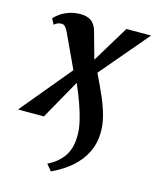

<svg xmlns="http://www.w3.org/2000/svg" viewBox="-150 -633 796 975"><g transform="rotate(15 248.0 -145.0)"><path d="M107.5 -441.5Q100.5 -457 92 -467.5Q83.5 -478 71.5 -478Q58.5 -478 49.5 -473.8Q40.5 -469.5 32.5 -462.5L17 -492.5Q24 -501 42 -514.8Q60 -528.5 87.8 -539.2Q115.5 -550 152 -550Q175.5 -550 192.5 -543.2Q209.5 -536.5 221 -522.2Q232.5 -508 239 -486L278.5 -344.5L395.5 -537.5H525L310.5 -284.5Q339.5 -226 361.5 -175Q383.5 -124 395.2 -78.8Q407 -33.5 405.5 8Q404.5 63.5 381 110.8Q357.5 158 314.5 195.5Q271.5 233 212 260.5L184.5 227.5Q238 200.5 266 160Q294 119.5 295.5 58Q297 21 287.2 -22.2Q277.5 -65.5 260.5 -112.5Q243.5 -159.5 222.5 -208L105.5 0H-30.5L189.5 -265.5Z"/></g></svg>

Font: Merriweather 60pt
Style: Bold Italic
Weight: 700
Italic angle: -7.8°
Version: Version 2.101